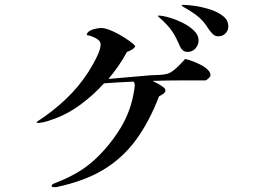

<svg xmlns="http://www.w3.org/2000/svg" viewBox="-20 -783 1040 788"><path d="M844 -474Q844 -469 835.5 -461Q827 -453 822 -453H721Q692 -453 663.5 -452.5Q635 -452 606 -451Q612 -448 624.5 -441.5Q637 -435 648 -427Q659 -419 659 -412Q659 -404 649.5 -397.5Q640 -391 633 -388Q592 -282 537 -207.5Q482 -133 403.5 -86Q325 -39 211 -15Q209 -15 206.5 -15Q204 -15 202 -15Q200 -15 196 -15.5Q192 -16 192 -20Q192 -25 200 -29Q208 -33 212 -34Q256 -51 295 -73.5Q334 -96 369 -128Q430 -185 473.5 -255.5Q517 -326 530 -409Q531 -415 532 -421.5Q533 -428 533 -434Q533 -438 532 -442Q531 -446 527 -448Q497 -447 467 -445Q437 -443 407 -441Q364 -393 308 -352Q252 -311 190 -291Q180 -287 167 -283.5Q154 -280 143 -279Q141 -278 138.5 -278.5Q136 -279 134 -279Q130 -279 130 -280Q130 -283 134 -285Q196 -325 249.5 -375.5Q303 -426 343 -488Q351 -501 363 -522Q375 -543 384 -564.5Q393 -586 393 -601Q393 -612 382.5 -620Q372 -628 358.5 -633Q345 -638 336 -639Q337 -650 348.5 -656.5Q360 -663 374 -665.5Q388 -668 396 -668Q409 -668 429 -660.5Q449 -653 470 -641Q491 -629 509 -616.5Q527 -604 535 -594Q533 -586 521 -579Q509 -572 501 -570Q485 -540 466 -512.5Q447 -485 425 -459Q468 -463 511 -466.5Q554 -470 597 -474Q614 -475 632 -475.5Q650 -476 666 -480Q678 -483 692 -494Q706 -505 719 -518.5Q732 -532 740 -541Q750 -539 767 -533Q784 -527 802 -518Q820 -509 832 -497.5Q844 -486 844 -474ZM795 -618Q795 -599 782.5 -584.5Q770 -570 750 -570Q743 -570 737.5 -572Q732 -574 727 -580Q722 -585 719 -592Q716 -599 713 -605Q698 -640 680 -663.5Q662 -687 634 -711Q629 -714 628 -718Q628 -719 628.5 -719Q629 -719 629 -719Q647 -719 674.5 -711Q702 -703 729.5 -689.5Q757 -676 776 -657.5Q795 -639 795 -618ZM917 -675Q917 -658 905.5 -646Q894 -634 876 -634Q862 -634 852.5 -644Q843 -654 836 -664Q816 -697 790.5 -717Q765 -737 732 -755Q731 -756 728.5 -757.5Q726 -759 726 -761Q726 -763 728.5 -763Q731 -763 732 -763Q751 -763 781.5 -758.5Q812 -754 843 -744Q874 -734 895.5 -717Q917 -700 917 -675Z"/></svg>

Font: Kaisei HarunoUmi
Style: Regular
Weight: 400
Designer: Font-Kai, 金井和夫
Foundry: KAZUO KANAI
Version: Version 5.003